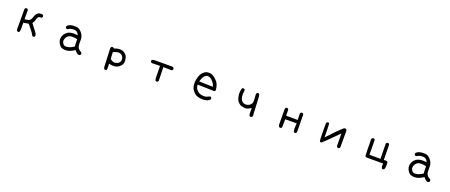

<svg xmlns="http://www.w3.org/2000/svg" viewBox="155 -2289 9690 4137"><g transform="rotate(20 5000.0 -221.0)"><path d="M333 3.9 313.5 -5.9Q295.9 -46.9 301.8 -100.6V-499Q303.7 -514.6 313.5 -526.4Q327.1 -538.1 348.6 -536.1L368.2 -526.4L377.9 -506.8V-297.9Q426.8 -305.7 459 -311.5Q491.2 -317.4 512.7 -348.6Q534.2 -379.9 544.9 -422.9Q555.7 -465.8 582 -493.2Q608.4 -520.5 635.7 -526.4Q663.1 -532.2 694.3 -530.3Q710 -528.3 721.7 -518.6Q733.4 -502.9 731.4 -481.4L721.7 -461.9Q708 -450.2 686.5 -452.1Q655.3 -456.1 635.7 -433.6Q616.2 -411.1 609.4 -371.1Q602.5 -331.1 565.4 -280.3Q686.5 -124 702.1 -97.2Q717.8 -70.3 721.7 -39.1L711.9 -19.5Q698.2 -7.8 676.8 -9.8L657.2 -19.5Q627.9 -80.1 583 -132.3Q538.1 -184.6 497.1 -239.3Q461.9 -233.4 434.6 -228.5Q407.2 -223.6 379.9 -219.7V-98.6Q383.8 -48.8 368.2 -5.9Q354.5 5.9 333 3.9Z M1407.2 25.4Q1377.9 21.5 1350.6 12.7Q1323.2 3.9 1299.8 -24.4Q1276.4 -52.7 1258.8 -92.3Q1241.2 -131.8 1245.1 -175.8Q1249 -219.7 1268.6 -255.9Q1288.1 -292 1317.4 -317.4Q1346.7 -342.8 1377 -354.5Q1407.2 -366.2 1448.7 -370.6Q1490.2 -375 1575.2 -366.2Q1556.6 -403.3 1535.6 -424.8Q1514.6 -446.3 1480.5 -450.2Q1446.3 -454.1 1409.2 -450.2Q1372.1 -446.3 1338.9 -422.9Q1325.2 -411.1 1303.7 -413.1L1284.2 -422.9Q1274.4 -436.5 1272.5 -454.1Q1274.4 -469.7 1295.9 -487.3Q1317.4 -504.9 1346.7 -514.6Q1376 -524.4 1412.1 -526.9Q1448.2 -529.3 1482.4 -526.9Q1516.6 -524.4 1540 -512.7Q1563.5 -501 1595.7 -469.7Q1627.9 -438.5 1647.5 -397.5Q1667 -356.4 1668.5 -308.1Q1669.9 -259.8 1668.5 -209.5Q1667 -159.2 1683.6 -125Q1700.2 -90.8 1726.1 -73.7Q1752 -56.6 1771.5 -44.9Q1785.2 -29.3 1781.2 -5.9L1771.5 13.7Q1755.9 25.4 1733.4 25.4Q1692.4 15.6 1639.6 -50.8Q1586.9 -13.7 1530.3 7.8Q1473.6 29.3 1407.2 25.4ZM1538.1 -81.1 1598.6 -118.2Q1594.7 -155.3 1592.8 -180.7Q1590.8 -206.1 1592.8 -280.3Q1563.5 -290 1520 -293.9Q1476.6 -297.9 1439 -293Q1401.4 -288.1 1371.1 -259.3Q1340.8 -230.5 1330.1 -190.4Q1319.3 -150.4 1325.2 -128.4Q1331.1 -106.4 1356.9 -74.7Q1382.8 -43 1441.9 -51.8Q1501 -60.5 1538.1 -81.1Z M2381.8 132.8 2361.3 124Q2345.7 103.5 2344.7 76.2Q2343.8 48.8 2327.1 -344.7Q2328.1 -360.4 2336.9 -372.1Q2349.6 -384.8 2371.1 -384.8L2391.6 -376L2400.4 -365.2Q2436.5 -377.9 2467.3 -385.7Q2498 -393.6 2531.2 -393.1Q2564.5 -392.6 2593.3 -385.3Q2622.1 -377.9 2660.6 -344.2Q2699.2 -310.5 2710.9 -261.7Q2722.7 -212.9 2720.2 -167.5Q2717.8 -122.1 2681.6 -80.6Q2645.5 -39.1 2602.5 -22.5Q2559.6 -5.9 2511.2 -7.3Q2462.9 -8.8 2418.9 -23.4Q2416 12.7 2420.4 50.3Q2424.8 87.9 2416 120.1Q2403.3 132.8 2381.8 132.8ZM2610.4 -114.3Q2641.6 -143.6 2645.5 -170.9Q2649.4 -198.2 2644 -227.1Q2638.7 -255.9 2614.3 -282.2Q2589.8 -308.6 2560.1 -314.5Q2530.3 -320.3 2489.7 -313.5Q2449.2 -306.6 2408.2 -281.2L2415 -131.8Q2475.6 -80.1 2524.4 -83.5Q2573.2 -86.9 2610.4 -114.3Z M3502.9 -9.8 3483.4 -19.5Q3469.7 -54.7 3469.7 -96.2Q3469.7 -137.7 3465.8 -352.5L3286.1 -348.6Q3270.5 -350.6 3258.8 -360.4Q3246.1 -374 3248 -395.5L3258.8 -415Q3295.9 -430.7 3340.8 -426.8L3713.9 -428.7Q3733.4 -426.8 3749 -415Q3761.7 -399.4 3759.8 -377.9L3749 -358.4Q3735.4 -346.7 3713.9 -348.6L3542 -352.5L3549.8 -41L3540 -21.5Q3524.4 -7.8 3502.9 -9.8Z M4569.3 13.7Q4512.7 11.7 4460 -3.9Q4407.2 -19.5 4362.3 -66.9Q4317.4 -114.3 4301.8 -167Q4286.1 -219.7 4290 -284.2Q4293.9 -348.6 4316.4 -414.1Q4338.9 -479.5 4378.9 -518.6Q4418.9 -557.6 4453.1 -567.4Q4487.3 -577.1 4528.3 -574.2Q4569.3 -571.3 4605.5 -550.8Q4641.6 -530.3 4688.5 -482.4Q4735.4 -434.6 4753.4 -378.9Q4771.5 -323.2 4773.4 -272.5Q4773.4 -239.3 4733.4 -241.2L4364.3 -251Q4368.2 -206.1 4378.9 -177.7Q4389.6 -149.4 4422.9 -116.7Q4456.1 -84 4499 -73.2Q4542 -62.5 4583 -62.5Q4624 -62.5 4652.3 -79.1Q4680.7 -95.7 4711.9 -103.5L4731.4 -93.8Q4743.2 -78.1 4741.2 -56.6L4731.4 -37.1Q4698.2 -7.8 4656.2 2Q4614.3 11.7 4569.3 13.7ZM4688.5 -317.4Q4678.7 -362.3 4659.2 -391.6Q4639.6 -420.9 4615.2 -446.3Q4590.8 -471.7 4561.5 -486.3Q4532.2 -501 4500 -498Q4467.8 -495.1 4435.1 -460Q4402.3 -424.8 4372.1 -327.1Z M5674.8 11.7Q5659.2 9.8 5647.5 0Q5631.8 -25.4 5633.8 -59.6L5631.8 -176.8Q5590.8 -147.5 5555.7 -133.8Q5520.5 -120.1 5480.5 -125Q5440.4 -129.9 5406.2 -139.6Q5372.1 -149.4 5336.9 -187.5Q5301.8 -225.6 5285.6 -287.1Q5269.5 -348.6 5272.9 -406.2Q5276.4 -463.9 5292 -502.9Q5307.6 -514.6 5329.1 -512.7L5348.6 -502.9Q5360.4 -487.3 5358.4 -465.8Q5352.5 -436.5 5350.6 -406.2Q5348.6 -376 5352.5 -344.7Q5356.4 -313.5 5367.2 -284.2Q5377.9 -254.9 5400.4 -233.4Q5422.9 -211.9 5454.1 -205.1Q5485.4 -198.2 5521.5 -207Q5557.6 -215.8 5585 -242.2Q5612.3 -268.6 5619.1 -298.8Q5626 -329.1 5622.1 -364.3L5614.3 -487.3Q5616.2 -502.9 5626 -514.6Q5639.6 -526.4 5661.1 -524.4L5680.7 -514.6Q5696.3 -471.7 5696.3 -421.9Q5696.3 -372.1 5715.8 -21.5L5706.1 -2Q5692.4 9.8 5674.8 11.7Z M6346.7 15.6 6327.1 5.9Q6313.5 -15.6 6309.6 -43L6307.6 -407.2L6317.4 -426.8Q6333 -440.4 6354.5 -438.5L6374 -428.7L6383.8 -409.2L6385.7 -272.5H6651.4L6647.5 -413.1Q6649.4 -428.7 6659.2 -440.4Q6672.9 -452.1 6694.3 -450.2L6713.9 -440.4L6723.6 -420.9L6727.5 -19.5L6717.8 0Q6704.1 11.7 6682.6 9.8L6663.1 0Q6649.4 -33.2 6649.4 -73.7Q6649.4 -114.3 6655.3 -196.3L6393.6 -194.3Q6393.6 -33.2 6391.6 -13.7L6381.8 5.9Q6368.2 17.6 6346.7 15.6Z M7297.9 9.8Q7261.7 14.6 7256.3 -10.7Q7251 -36.1 7248 -192.4Q7245.1 -348.6 7247.1 -409.2Q7249 -424.8 7258.8 -436.5Q7272.5 -448.2 7293.9 -446.3L7313.5 -436.5Q7321.3 -358.4 7321.3 -278.3Q7321.3 -198.2 7323.2 -116.2Q7534.2 -346.7 7649.4 -444.3Q7696.3 -465.8 7716.8 -418.9V-31.2L7706.1 -11.7Q7692.4 0 7670.9 -2L7651.4 -11.7Q7641.6 -23.4 7639.6 -40L7635.7 -321.3Q7346.7 -27.3 7297.9 9.8Z M8731.4 97.7 8711.9 87.9Q8694.3 48.8 8700.2 0L8702.1 -19.5H8336.9Q8293 -19.5 8288.6 -43.5Q8284.2 -67.4 8280.3 -413.1Q8280.3 -432.6 8292 -448.2Q8307.6 -461.9 8329.1 -460L8348.6 -450.2Q8362.3 -432.6 8358.4 -409.2L8360.4 -96.7L8614.3 -94.7L8608.4 -434.6Q8610.4 -450.2 8620.1 -461.9Q8633.8 -473.6 8655.3 -471.7L8674.8 -461.9L8684.6 -442.4L8690.4 -96.7Q8733.4 -102.5 8756.3 -97.2Q8779.3 -91.8 8782.2 -68.8Q8785.2 -45.9 8784.2 1.5Q8783.2 48.8 8767.6 87.9Q8753.9 99.6 8731.4 97.7Z M9407.2 25.4Q9377.9 21.5 9350.6 12.7Q9323.2 3.9 9299.8 -24.4Q9276.4 -52.7 9258.8 -92.3Q9241.2 -131.8 9245.1 -175.8Q9249 -219.7 9268.6 -255.9Q9288.1 -292 9317.4 -317.4Q9346.7 -342.8 9377 -354.5Q9407.2 -366.2 9448.7 -370.6Q9490.2 -375 9575.2 -366.2Q9556.6 -403.3 9535.6 -424.8Q9514.6 -446.3 9480.5 -450.2Q9446.3 -454.1 9409.2 -450.2Q9372.1 -446.3 9338.9 -422.9Q9325.2 -411.1 9303.7 -413.1L9284.2 -422.9Q9274.4 -436.5 9272.5 -454.1Q9274.4 -469.7 9295.9 -487.3Q9317.4 -504.9 9346.7 -514.6Q9376 -524.4 9412.1 -526.9Q9448.2 -529.3 9482.4 -526.9Q9516.6 -524.4 9540 -512.7Q9563.5 -501 9595.7 -469.7Q9627.9 -438.5 9647.5 -397.5Q9667 -356.4 9668.5 -308.1Q9669.9 -259.8 9668.5 -209.5Q9667 -159.2 9683.6 -125Q9700.2 -90.8 9726.1 -73.7Q9752 -56.6 9771.5 -44.9Q9785.2 -29.3 9781.2 -5.9L9771.5 13.7Q9755.9 25.4 9733.4 25.4Q9692.4 15.6 9639.6 -50.8Q9586.9 -13.7 9530.3 7.8Q9473.6 29.3 9407.2 25.4ZM9538.1 -81.1 9598.6 -118.2Q9594.7 -155.3 9592.8 -180.7Q9590.8 -206.1 9592.8 -280.3Q9563.5 -290 9520 -293.9Q9476.6 -297.9 9439 -293Q9401.4 -288.1 9371.1 -259.3Q9340.8 -230.5 9330.1 -190.4Q9319.3 -150.4 9325.2 -128.4Q9331.1 -106.4 9356.9 -74.7Q9382.8 -43 9441.9 -51.8Q9501 -60.5 9538.1 -81.1Z"/></g></svg>

Font: NaikaiFont
Style: Regular
Weight: 400
Version: Version 1.67